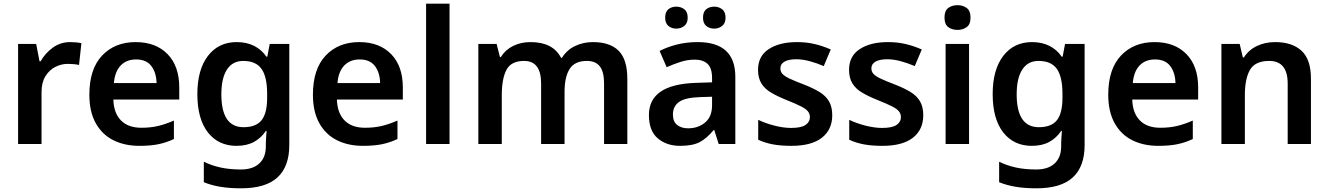

<svg xmlns="http://www.w3.org/2000/svg" viewBox="-20 -780 7196 1040"><path d="M360 -552Q375 -552 392 -550.5Q409 -549 421 -546L408 -428Q396 -431 380.5 -432.5Q365 -434 347 -434Q312 -434 279.5 -417.5Q247 -401 226 -367Q205 -333 205 -281V0H78V-542H176L194 -448H200Q224 -491 265.5 -521.5Q307 -552 360 -552Z M715 -552Q824 -552 887.5 -487Q951 -422 951 -306V-241H594Q596 -168 635 -128Q674 -88 746 -88Q797 -88 838 -98Q879 -108 922 -127V-27Q882 -8 839 1Q796 10 735 10Q655 10 594 -20.5Q533 -51 498.5 -113Q464 -175 464 -267Q464 -406 533 -479Q602 -552 715 -552ZM717 -458Q665 -458 633.5 -425Q602 -392 597 -330H828Q827 -386 800 -422Q773 -458 717 -458Z M1262 -552Q1316 -552 1356.5 -531.5Q1397 -511 1423 -473H1428L1441 -542H1547V6Q1547 122 1483 181Q1419 240 1286 240Q1224 240 1175 232Q1126 224 1084 207V96Q1127 117 1175.5 127.5Q1224 138 1285 138Q1350 138 1385 105Q1420 72 1420 13V-3Q1420 -16 1421.5 -36.5Q1423 -57 1424 -71H1420Q1395 -33 1356 -11.5Q1317 10 1261 10Q1163 10 1106 -63Q1049 -136 1049 -270Q1049 -403 1106.5 -477.5Q1164 -552 1262 -552ZM1297 -450Q1240 -450 1209.5 -403.5Q1179 -357 1179 -269Q1179 -91 1299 -91Q1367 -91 1397 -129Q1427 -167 1427 -250V-272Q1427 -364 1396.5 -407Q1366 -450 1297 -450Z M1926 -552Q2035 -552 2098.5 -487Q2162 -422 2162 -306V-241H1805Q1807 -168 1846 -128Q1885 -88 1957 -88Q2008 -88 2049 -98Q2090 -108 2133 -127V-27Q2093 -8 2050 1Q2007 10 1946 10Q1866 10 1805 -20.5Q1744 -51 1709.5 -113Q1675 -175 1675 -267Q1675 -406 1744 -479Q1813 -552 1926 -552ZM1928 -458Q1876 -458 1844.5 -425Q1813 -392 1808 -330H2039Q2038 -386 2011 -422Q1984 -458 1928 -458Z M2415 0H2288V-760H2415Z M3192 -552Q3284 -552 3331 -505Q3378 -458 3378 -353V0H3252V-328Q3252 -391 3229 -420.5Q3206 -450 3159 -450Q3093 -450 3065.5 -406.5Q3038 -363 3038 -282V0H2911V-328Q2911 -450 2819 -450Q2749 -450 2723.5 -402Q2698 -354 2698 -264V0H2571V-542H2670L2688 -471H2693Q2717 -510 2759 -531Q2801 -552 2854 -552Q2975 -552 3019 -467H3024Q3051 -510 3095.5 -531Q3140 -552 3192 -552Z M3759 -552Q3963 -552 3963 -364V0H3873L3849 -75H3845Q3809 -31 3770.5 -10.5Q3732 10 3664 10Q3591 10 3543 -30.5Q3495 -71 3495 -157Q3495 -322 3746 -331L3837 -334V-357Q3837 -412 3812 -434.5Q3787 -457 3743 -457Q3704 -457 3665.5 -444.5Q3627 -432 3591 -416L3553 -504Q3593 -525 3645.5 -538.5Q3698 -552 3759 -552ZM3771 -254Q3689 -251 3657 -227Q3625 -203 3625 -160Q3625 -121 3648 -103Q3671 -85 3707 -85Q3762 -85 3799.5 -116.5Q3837 -148 3837 -210V-256ZM3583 -684Q3583 -716 3600.5 -730Q3618 -744 3643 -744Q3668 -744 3686.5 -730Q3705 -716 3705 -684Q3705 -654 3686.5 -639.5Q3668 -625 3643 -625Q3618 -625 3600.5 -639.5Q3583 -654 3583 -684ZM3788 -684Q3788 -716 3805.5 -730Q3823 -744 3849 -744Q3873 -744 3891.5 -730Q3910 -716 3910 -684Q3910 -654 3891.5 -639.5Q3873 -625 3849 -625Q3823 -625 3805.5 -639.5Q3788 -654 3788 -684Z M4488 -156Q4488 -78 4432 -34Q4376 10 4267 10Q4209 10 4166.5 2Q4124 -6 4087 -23V-131Q4126 -112 4175 -99.5Q4224 -87 4265 -87Q4319 -87 4343 -103Q4367 -119 4367 -146Q4367 -163 4356.5 -176.5Q4346 -190 4318.5 -204Q4291 -218 4241 -238Q4191 -258 4156.5 -278.5Q4122 -299 4104 -328.5Q4086 -358 4086 -402Q4086 -476 4144 -514Q4202 -552 4297 -552Q4348 -552 4392.5 -541.5Q4437 -531 4480 -512L4442 -422Q4405 -438 4366 -448.5Q4327 -459 4294 -459Q4251 -459 4229 -446Q4207 -433 4207 -410Q4207 -392 4218.5 -379.5Q4230 -367 4257.5 -354Q4285 -341 4335 -322Q4384 -303 4418.5 -282Q4453 -261 4470.5 -231Q4488 -201 4488 -156Z M4981 -156Q4981 -78 4925 -34Q4869 10 4760 10Q4702 10 4659.5 2Q4617 -6 4580 -23V-131Q4619 -112 4668 -99.5Q4717 -87 4758 -87Q4812 -87 4836 -103Q4860 -119 4860 -146Q4860 -163 4849.5 -176.5Q4839 -190 4811.5 -204Q4784 -218 4734 -238Q4684 -258 4649.5 -278.5Q4615 -299 4597 -328.5Q4579 -358 4579 -402Q4579 -476 4637 -514Q4695 -552 4790 -552Q4841 -552 4885.5 -541.5Q4930 -531 4973 -512L4935 -422Q4898 -438 4859 -448.5Q4820 -459 4787 -459Q4744 -459 4722 -446Q4700 -433 4700 -410Q4700 -392 4711.5 -379.5Q4723 -367 4750.5 -354Q4778 -341 4828 -322Q4877 -303 4911.5 -282Q4946 -261 4963.5 -231Q4981 -201 4981 -156Z M5167 -752Q5195 -752 5216 -737Q5237 -722 5237 -685Q5237 -648 5216 -633Q5195 -618 5167 -618Q5137 -618 5116.5 -633Q5096 -648 5096 -685Q5096 -722 5116.5 -737Q5137 -752 5167 -752ZM5229 -542V0H5102V-542Z M5570 -552Q5624 -552 5664.5 -531.5Q5705 -511 5731 -473H5736L5749 -542H5855V6Q5855 122 5791 181Q5727 240 5594 240Q5532 240 5483 232Q5434 224 5392 207V96Q5435 117 5483.5 127.5Q5532 138 5593 138Q5658 138 5693 105Q5728 72 5728 13V-3Q5728 -16 5729.5 -36.5Q5731 -57 5732 -71H5728Q5703 -33 5664 -11.5Q5625 10 5569 10Q5471 10 5414 -63Q5357 -136 5357 -270Q5357 -403 5414.5 -477.5Q5472 -552 5570 -552ZM5605 -450Q5548 -450 5517.5 -403.5Q5487 -357 5487 -269Q5487 -91 5607 -91Q5675 -91 5705 -129Q5735 -167 5735 -250V-272Q5735 -364 5704.5 -407Q5674 -450 5605 -450Z M6234 -552Q6343 -552 6406.5 -487Q6470 -422 6470 -306V-241H6113Q6115 -168 6154 -128Q6193 -88 6265 -88Q6316 -88 6357 -98Q6398 -108 6441 -127V-27Q6401 -8 6358 1Q6315 10 6254 10Q6174 10 6113 -20.5Q6052 -51 6017.5 -113Q5983 -175 5983 -267Q5983 -406 6052 -479Q6121 -552 6234 -552ZM6236 -458Q6184 -458 6152.5 -425Q6121 -392 6116 -330H6347Q6346 -386 6319 -422Q6292 -458 6236 -458Z M6887 -552Q6979 -552 7030 -505Q7081 -458 7081 -353V0H6955V-327Q6955 -450 6855 -450Q6779 -450 6751 -402Q6723 -354 6723 -264V0H6596V-542H6695L6712 -469H6718Q6744 -510 6788.5 -531Q6833 -552 6887 -552Z"/></svg>

Font: Noto Sans Canadian Aboriginal SemiBold
Style: Regular
Weight: 600
Designer: Monotype Design Team, Typotheque's Kevin King
Foundry: Monotype Imaging Inc.
Version: Version 2.004; ttfautohint (v1.8.4.7-5d5b)